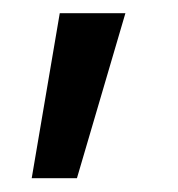

<svg xmlns="http://www.w3.org/2000/svg" viewBox="-20 -124 264 284"><path d="M26.9 139.6 68.4 -104.5H165.5L93.8 139.6Z"/></svg>

Font: Inter Cardless Display
Style: Regular
Weight: 400
Designer: Rasmus Andersson
Foundry: rsms
Version: Version 4.001;git-9221beed3